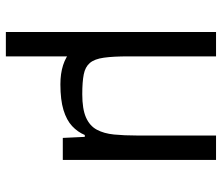

<svg xmlns="http://www.w3.org/2000/svg" viewBox="-70 -480 739 639"><g transform="rotate(90 299.5 -160.5)"><path d="M86.4 189.5V-510H167.6V-219.5Q167.6 -167.7 172 -136.7Q176.3 -105.7 189.5 -90.1Q202.7 -74.6 227.7 -69.7Q252.7 -64.8 293.5 -64.8Q342.6 -64.8 370.7 -77.1Q398.9 -89.5 411.6 -113.2Q424.4 -136.9 427.7 -170.6Q431 -204.3 431 -246.5V-510H512.2V0H439L435.5 -73.2H429.3Q419.2 -49.2 399.5 -30.9Q379.9 -12.6 346.2 -2.3Q312.4 8 260.4 8Q225.1 8 197.1 -0.9Q169.1 -9.9 147.8 -28.5Q126.5 -47.1 109.1 -75.6L184.4 -34.9H167.6V189.5Z"/></g></svg>

Font: Saira Thin
Style: Regular
Weight: 100
Designer: Hector Gatti with collaboration of the Omnibus-Type team
Foundry: Omnibus-Type
Version: Version 1.101